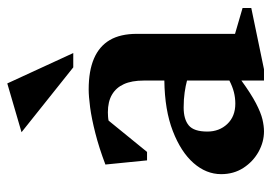

<svg xmlns="http://www.w3.org/2000/svg" viewBox="-129 -600 745 527"><g transform="rotate(-90 243.5 -336.5)"><path d="M146.4 15.6Q117.4 15.6 90.3 0.6Q63.3 -14.5 46.1 -41Q29 -67.5 29 -101.9Q29 -143 59.4 -177.7Q89.8 -212.4 147.2 -234.6Q204.6 -256.9 285.9 -257.9V-314.1Q285.9 -347.4 276.1 -368.9Q266.4 -390.4 247.2 -401.6Q228.1 -412.9 198.6 -412.9Q193.2 -412.9 186.5 -412.4Q179.7 -411.9 175.9 -410.9L90 -305.4H66.8L55.4 -419.7Q102.2 -437.4 141.9 -447.4Q181.5 -457.5 212.1 -461.6Q242.7 -465.6 261.6 -465.6Q312.4 -465.6 346.2 -451.1Q380 -436.6 397.1 -407.6Q414.1 -378.5 414.1 -333.4V-63.9L485.1 -43.2V-19.3L316.9 15.6H285.9V-46.4Q249.6 -20 223.5 -6.4Q197.4 7.1 179.2 11.4Q161 15.6 146.4 15.6ZM222.6 -63.1Q238.6 -63.1 254.1 -67Q269.5 -70.9 285.9 -79.4V-195.7Q271.6 -199.6 253.2 -202.2Q234.9 -204.9 211.9 -204.9Q179.5 -204.9 162.7 -190.8Q145.9 -176.7 145.9 -140Q145.9 -107 166.7 -85.1Q187.5 -63.1 222.6 -63.1ZM322.1 -507.9 144.1 -649.9 278 -689 361.4 -507.9Z"/></g></svg>

Font: Ancizar Serif Light
Style: Regular
Weight: 300
Designer: Cesar Puertas, Viviana Monsalve, Julian Moncada, Julian Prieto, Jose Castro, Felipe Aragon, Mariel Hernandez, Sara Alarc
Version: Version 8.100